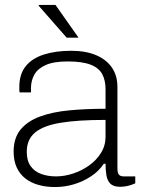

<svg xmlns="http://www.w3.org/2000/svg" viewBox="-20 -743 571 775"><path d="M202 12Q166 12 135.5 3.5Q105 -5 82.5 -22.5Q60 -40 47.5 -67Q35 -94 35 -131Q35 -186 63 -220Q91 -254 141 -272.5Q191 -291 259 -297.5Q327 -304 406 -304V-383Q406 -419 392.5 -444Q379 -469 345.5 -482Q312 -495 253 -495Q197 -495 164.5 -480.5Q132 -466 118.5 -441.5Q105 -417 105 -387V-370H59Q58 -375 58 -380Q58 -385 58 -392Q58 -444 84 -476Q110 -508 157.5 -523Q205 -538 267 -538Q326 -538 367.5 -520.5Q409 -503 431.5 -470.5Q454 -438 454 -392V-64Q454 -45 460 -38Q466 -31 479 -31H526V-3Q508 5 493 8Q478 11 465 11Q438 11 425.5 -1.5Q413 -14 409.5 -35.5Q406 -57 406 -82H399Q379 -52 347 -31Q315 -10 278 1Q241 12 202 12ZM206 -31Q240 -31 275 -42.5Q310 -54 339.5 -75Q369 -96 387.5 -125.5Q406 -155 406 -191V-259Q295 -259 225 -247.5Q155 -236 121.5 -208Q88 -180 88 -130Q88 -94 104 -72Q120 -50 147 -40.5Q174 -31 206 -31ZM297 -591H249L136 -720L137 -723H204Z"/></svg>

Font: Archivo SemiBold Thin
Style: Regular
Weight: 250
Version: Version 2.001